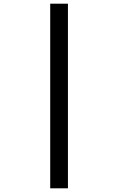

<svg xmlns="http://www.w3.org/2000/svg" viewBox="-20 -770 640 1040"><path d="M252 250V-750H348V250Z"/></svg>

Font: Source Code Pro SemiBold
Style: Italic
Weight: 600
Italic angle: -11°
Monospace: yes
Designer: Paul D. Hunt, Teo Tuominen
Foundry: Adobe Systems Incorporated
Version: Version 1.016;hotconv 1.0.116;makeotfexe 2.5.65601